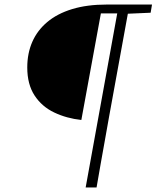

<svg xmlns="http://www.w3.org/2000/svg" viewBox="-20 -694 689 845"><path d="M528 -674H649L643 -638L529 -633H521ZM357 131 503 -674H550L460 -180Q451 -128 441.5 -76Q432 -24 423 27.5Q414 79 405 131ZM424 -635 338 -166Q273 -173 218.5 -199Q164 -225 132 -274Q100 -323 100 -397Q100 -459 122 -509.5Q144 -560 188 -597Q232 -634 297.5 -654Q363 -674 450 -674H520L514 -635Z"/></svg>

Font: Source Serif 4 Light
Style: Italic
Weight: 300
Italic angle: -12°
Designer: Frank Grießhammer
Foundry: Adobe Systems Incorporated
Version: Version 4.004;hotconv 1.0.116;makeotfexe 2.5.65601